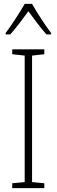

<svg xmlns="http://www.w3.org/2000/svg" viewBox="-20 -968 291 988"><path d="M145 -948H107C83 -905 37 -835 9 -798V-791H33C62 -823 99 -873 126 -910C154 -872 189 -824 219 -791H243V-798C220 -827 170 -903 145 -948ZM208 0V-25L145 -31V-682L208 -689V-714H43V-689L107 -682V-31L43 -25V0Z"/></svg>

Font: Noto Sans Gurmukhi Condensed ExtraLight
Style: Regular
Weight: 200
Width: 3
Designer: Jelle Bosma - Monotype Design Team
Foundry: Monotype Imaging Inc.
Version: Version 2.004